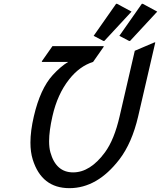

<svg xmlns="http://www.w3.org/2000/svg" viewBox="-20 -980 847 1010"><path d="M796.9 -756.8 707 -368.7Q674.3 -227.5 607.4 -140.6Q491.2 9.8 345.2 9.8Q199.2 9.8 152.3 -140.6Q140.1 -179.7 140.1 -230Q140.1 -291.5 158.2 -368.7Q191.9 -513.2 257.3 -585Q298.3 -629.9 338.4 -654.3H199.7L201.2 -659.2L255.9 -737.3H525.9L524.4 -732.4L469.7 -654.3Q398.4 -631.8 343.8 -562.5Q282.2 -484.9 255.9 -368.7Q238.3 -291.5 238.3 -237.3Q238.3 -203.1 245.1 -178.7Q274.4 -73.2 364.7 -73.2Q454.6 -73.2 532.2 -178.7Q581.1 -245.1 609.4 -368.7L689 -712.9L792 -756.8ZM726.1 -960H731L807.1 -918.9L664.1 -764.6H659.2L607.9 -791.5ZM590.8 -960H595.7L671.9 -918.9L528.8 -764.6H523.9L472.7 -791.5Z"/></svg>

Font: Nova Script
Style: Regular
Weight: 400
Italic angle: -13°
Version: Version 2.001